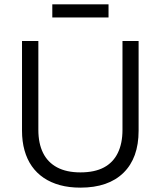

<svg xmlns="http://www.w3.org/2000/svg" viewBox="-20 -848 737 881"><path d="M349 13Q297 13 255 1.5Q213 -10 180.5 -32Q148 -54 126 -85.5Q104 -117 92.5 -158Q81 -199 81 -248V-660H156V-252Q156 -190 177.5 -146.5Q199 -103 242 -80Q285 -57 349 -57Q414 -57 456.5 -79.5Q499 -102 520.5 -146Q542 -190 542 -252V-660H616V-248Q616 -123 546.5 -55Q477 13 349 13ZM220 -768V-828H478V-768Z"/></svg>

Font: Bricolage Grotesque 24pt Light
Style: Regular
Weight: 300
Designer: Mathieu Triay
Foundry: Atelier Triay
Version: Version 1.001;gftools[0.9.33.dev8+g029e19f]